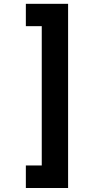

<svg xmlns="http://www.w3.org/2000/svg" viewBox="-20 -818 512 990"><path d="M113.3 151.4V35.2H195.3V-683.1H113.3V-798.3H331.1V151.4Z"/></svg>

Font: Comme ExtraBold
Style: Regular
Weight: 800
Version: Version 1.000;gftools[0.9.27]